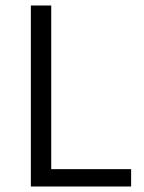

<svg xmlns="http://www.w3.org/2000/svg" viewBox="-20 -677 521 697"><path d="M92 0V-657H166V-63H456V0Z"/></svg>

Font: Assistant
Style: Regular
Weight: 400
Designer: Hebrew By Ben Nathan, Latin by Paul Hunt
Version: Version 2.001;PS 002.001;hotconv 1.0.88;makeotf.lib2.5.64775